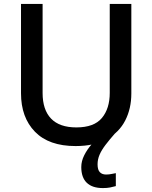

<svg xmlns="http://www.w3.org/2000/svg" viewBox="-20 -734 776 978"><path d="M477 103Q477 131 488.5 143Q500 155 520 155Q536 155 549 152Q562 149 570 148V214Q556 218 540.5 221Q525 224 504 224Q450 224 422 197Q394 170 394 117Q394 87 409 57Q424 27 447.5 0.5Q471 -26 495 -44L568 -57Q538 -23 517.5 4Q497 31 487 54.5Q477 78 477 103ZM649 -258Q649 -181 618 -120.5Q587 -60 524 -25Q461 10 365 10Q229 10 158 -63Q87 -136 87 -259V-714H197V-260Q197 -175 240 -130Q283 -85 369 -85Q459 -85 499 -133Q539 -181 539 -261V-714H649Z"/></svg>

Font: Noto Sans Syriac Eastern Medium
Style: Regular
Weight: 500
Designer: Patrick Giasson and the Monotype Design Team
Foundry: Monotype Imaging Inc.
Version: Version 3.001